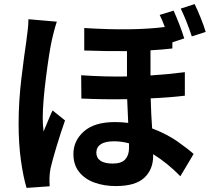

<svg xmlns="http://www.w3.org/2000/svg" viewBox="-20 -861 1040 939"><path d="M986 -705 918 -683Q895 -754 864 -819L932 -841Q947 -810 962 -772.5Q977 -735 986 -705ZM119 -767 258 -755Q252 -738 244.5 -710Q237 -682 234 -667Q221 -609 205 -483.5Q189 -358 189 -284Q189 -270 190 -251.5Q191 -233 193 -218Q209 -258 227 -299Q232 -310 237 -321L298 -272Q276 -209 256.5 -144.5Q237 -80 227 -37Q225 -26 223.5 -12.5Q222 1 222 9Q222 16 222 27.5Q222 39 223 50L110 58Q94 6 82.5 -75.5Q71 -157 71 -257Q71 -365 85 -480.5Q99 -596 109 -661Q109 -666 110 -670Q113 -691 116 -717.5Q119 -744 119 -767ZM611 -137V-160Q574 -170 538 -170Q454 -170 451 -116Q451 -62 530 -61Q574 -61 592.5 -81.5Q611 -102 611 -137ZM884 -508V-393Q810 -384 717 -380Q719 -301 724 -233Q797 -205 847.5 -169.5Q898 -134 927 -108L862 1Q800 -63 729 -107V-98Q729 -32 685.5 8.5Q642 49 546 49Q489 49 442 32Q395 15 367 -20Q339 -55 339 -108Q339 -173 390.5 -218.5Q442 -264 542 -264Q575 -264 607 -260Q604 -317 602 -376Q493 -374 378 -379L377 -493Q493 -485 601 -487V-611Q507 -610 392 -614V-724Q630 -709 786 -729Q774 -762 761 -788L829 -809Q843 -778 857.5 -740.5Q872 -703 881 -673L823 -654V-624Q773 -618 716 -615V-492Q806 -498 884 -508Z"/></svg>

Font: Source Han Sans CN Bold
Style: Bold
Weight: 700
Designer: Ryoko NISHIZUKA 西塚涼子 (kana & ideographs); Paul D. Hunt (Latin, Greek & Cyrillic); Wenlong ZHANG 张文龙 (bopomofo); Sandoll 
Foundry: Adobe Systems Incorporated
Version: Version 1.00;May 30, 2023;FontCreator 11.5.0.2422 32-bit